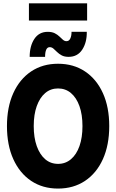

<svg xmlns="http://www.w3.org/2000/svg" viewBox="-20 -1103 685 1131"><path d="M321.8 7.8Q231 7.8 163.3 -37.6Q95.7 -83 58.3 -165.8Q21 -248.5 21 -360.4Q21 -471.7 58.3 -554.2Q95.7 -636.7 163.3 -682.1Q231 -727.5 321.8 -727.5Q413.1 -727.5 481 -682.1Q548.8 -636.7 586.2 -554.2Q623.5 -471.7 623.5 -360.4Q623.5 -248.5 586.2 -165.8Q548.8 -83 481 -37.6Q413.1 7.8 321.8 7.8ZM322.3 -137.7Q365.7 -137.7 398.2 -165.3Q430.7 -192.9 448.2 -242.7Q465.8 -292.5 465.8 -360.4Q465.8 -428.2 448 -478Q430.2 -527.8 397.9 -554.9Q365.7 -582 321.8 -582Q278.3 -582 246.3 -554.9Q214.4 -527.8 196.5 -478Q178.7 -428.2 178.7 -360.4Q178.7 -292.5 196.5 -242.4Q214.4 -192.4 246.3 -165Q278.3 -137.7 322.3 -137.7ZM154.8 -768.1Q154.8 -832 182.4 -873.8Q210 -915.5 261.2 -915.5Q286.1 -915.5 302.5 -907.2Q318.8 -898.9 330.1 -887.9Q341.3 -877 350.8 -868.7Q360.4 -860.4 371.6 -860.4Q386.7 -860.4 394 -876Q401.4 -891.6 401.4 -915.5H491.2Q492.2 -853 464.4 -810.5Q436.5 -768.1 384.3 -768.1Q359.9 -768.1 343.8 -776.6Q327.6 -785.2 316.2 -796.6Q304.7 -808.1 294.7 -816.7Q284.7 -825.2 272.9 -825.2Q258.8 -825.2 252.2 -810.3Q245.6 -795.4 245.6 -768.1ZM150.4 -981.9V-1083.5H493.2V-981.9Z"/></svg>

Font: Reddit Sans Condensed ExtraBold
Style: Regular
Weight: 800
Designer: Stephen Hutchings
Foundry: Reddit
Version: Version 1.014